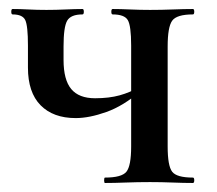

<svg xmlns="http://www.w3.org/2000/svg" viewBox="-20 -406 481 426"><path d="M271 -81V-305Q271 -349 263.5 -361.5Q256 -374 230 -374Q227 -374 227 -380Q227 -386 230 -386Q247 -386 269 -385Q291 -384 313 -384Q338 -384 363.5 -385Q389 -386 408 -386Q411 -386 411 -380Q411 -374 408 -374Q372 -374 362 -360Q352 -346 352 -303V-81Q352 -38 362 -25Q372 -12 408 -12Q411 -12 411 -6Q411 0 408 0Q388 0 363 -1Q338 -2 313 -2Q285 -2 259 -1Q233 0 213 0Q211 0 211 -6Q211 -12 213 -12Q250 -12 260.5 -25Q271 -38 271 -81ZM121 -303Q121 -294 121 -287Q121 -280 121 -273Q121 -229 138 -208.5Q155 -188 191 -188Q222 -188 245.5 -194.5Q269 -201 289 -213L292 -204Q254 -171 216 -157.5Q178 -144 148 -144Q98 -144 70 -172.5Q42 -201 42 -256V-305Q42 -349 36 -361.5Q30 -374 8 -374Q5 -374 5 -380Q5 -386 8 -386Q24 -386 43 -385Q62 -384 83 -384Q104 -384 125.5 -385Q147 -386 163 -386Q166 -386 166 -380Q166 -374 163 -374Q137 -374 129 -360Q121 -346 121 -303Z"/></svg>

Font: Cormorant SemiBold
Style: Regular
Weight: 600
Designer: Christian Thalmann (Catharsis Fonts)
Foundry: Catharsis Fonts
Version: Version 4.000